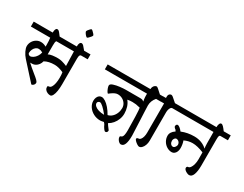

<svg xmlns="http://www.w3.org/2000/svg" viewBox="-111 -1537 2964 2331"><g transform="rotate(30 1371.0 -371.0)"><path d="M256.3 -617.2Q256.3 -649.9 264.6 -665.8Q272.9 -681.6 284.2 -681.6Q298.8 -681.6 309.3 -672.1Q319.8 -662.6 340.3 -634.8L353.5 -617.2H593.8Q593.8 -649.9 602.5 -665.8Q611.3 -681.6 626.5 -681.6Q639.2 -681.6 652.6 -668.7Q666 -655.8 688 -627.4L696.3 -617.2H786.6V-548.3H693.8Q683.1 -548.3 676.5 -536.1Q669.9 -523.9 669.9 -489.7V-130.9Q669.9 -79.6 663.1 -36.4Q656.2 6.8 642.3 32.7Q628.4 58.6 609.4 58.6Q590.8 58.6 571.3 50.5Q551.8 42.5 538.6 26.1Q525.4 9.8 525.4 -14.2Q525.4 -19.5 531.2 -23.7Q537.1 -27.8 543.9 -27.8Q563 -27.8 576.7 -49.3Q590.3 -70.8 597.4 -106.2Q604.5 -141.6 604.5 -182.6Q604.5 -232.9 599.1 -259.8H598.6Q527.3 -291 475.1 -291Q389.6 -291 335.9 -259.8H335Q328.6 -232.4 312.7 -210.7Q296.9 -189 275.1 -176.8Q253.4 -164.6 230.5 -164.6H201.7L250 -121.1Q265.1 -106.9 306.6 -74.2Q349.1 -40.5 368.9 -21Q388.7 -1.5 388.7 14.2Q388.7 30.3 375.5 44.2Q362.3 58.1 346.7 58.1H345.7Q345.2 58.1 342.8 54.9Q340.3 51.8 338.4 49.3L133.3 -177.7Q103.5 -210.9 84.5 -250.7Q65.4 -290.5 65.4 -318.4Q65.4 -351.6 82.3 -381.3Q99.1 -411.1 128.2 -429.2Q157.2 -447.3 191.4 -447.3Q231 -447.3 264.6 -426.8H267.1V-455.1Q267.1 -511.2 261.2 -548.3H-9.8V-617.2ZM470.2 -379.4Q522.5 -379.4 599.1 -346.7L593.8 -548.3H347.7Q339.8 -540.5 337.9 -523.7Q335.9 -506.8 335.9 -481.9V-357.4Q358.4 -369.6 391.8 -374.5Q425.3 -379.4 470.2 -379.4ZM238.8 -357.4Q231 -358.9 222.7 -360.1Q214.4 -361.3 208.5 -361.3Q187.5 -361.3 169.4 -346.9Q151.4 -332.5 140.6 -309.1Q129.9 -285.6 129.9 -259.8Q129.9 -250 138.4 -241.9Q147 -233.9 159.2 -231Q180.2 -231 203.1 -246.1Q226.1 -261.2 243.4 -287.4Q260.7 -313.5 267.1 -344.2Z M700.7 -832Q700.7 -825.7 689.5 -811.3Q678.2 -796.9 665 -784.4Q651.9 -772 647 -772Q640.6 -772 628.9 -783.7Q617.2 -795.4 607.9 -810.1Q598.6 -824.7 598.6 -832Q598.6 -837.9 608.4 -851.8Q618.2 -865.7 629.9 -877Q641.6 -888.2 647 -888.2Q651.9 -888.2 665 -876.7Q678.2 -865.2 689.5 -851.6Q700.7 -837.9 700.7 -832Z M1627 -616.2Q1627 -634.3 1634.3 -649.4Q1641.6 -664.6 1653.8 -673.6Q1666 -682.6 1679.7 -682.6Q1689.5 -682.6 1760.3 -616.2H1815.9V-547.4H1745.6Q1699.7 -494.1 1699.7 -429.2Q1699.7 -410.2 1703.1 -337.6Q1706.5 -265.1 1708 -231.4Q1717.3 -56.2 1717.3 -14.6Q1717.3 62 1701.2 103.8Q1685.1 145.5 1648.9 145.5Q1638.2 145.5 1624.5 134.8Q1610.8 124 1601.1 107.7Q1591.3 91.3 1591.3 75.7Q1591.3 67.9 1594 65.2Q1596.7 62.5 1603.5 60.1Q1613.8 57.1 1621.1 49.8Q1628.4 42.5 1633.8 20Q1639.2 -2.4 1639.2 -45.4Q1639.2 -125 1635.5 -232.7Q1631.8 -340.3 1627 -356.4H1623.5Q1592.8 -364.7 1568.1 -368.2Q1543.5 -371.6 1516.6 -371.6Q1475.1 -371.6 1448.7 -364.3H1447.8Q1475.1 -332.5 1488.8 -288.6Q1502.4 -244.6 1502.4 -198.7Q1502.4 -157.7 1487.5 -118.9Q1472.7 -80.1 1446.8 -49.3Q1420.9 -18.6 1388.2 -1H1387.2Q1394 11.2 1404.3 25.4L1436 67.4Q1439.5 72.3 1439.5 74.2Q1439.5 89.4 1431.4 98.1Q1423.3 106.9 1411.1 106.9Q1400.4 106.9 1384.3 84.7Q1368.2 62.5 1355.5 33.7Q1350.1 26.9 1347.7 23.4Q1339.8 13.7 1338.4 12.2H1335.9L1323.2 14.6Q1312.5 16.6 1303.5 18.1Q1294.4 19.5 1287.1 19.5Q1236.3 19.5 1192.6 -3.4Q1148.9 -26.4 1123 -64.9Q1097.2 -103.5 1097.2 -147.5Q1097.2 -173.3 1105.7 -194.1Q1114.3 -214.8 1129.6 -226.6Q1145 -238.3 1164.6 -238.3Q1188 -238.3 1217.5 -219.2Q1247.1 -200.2 1277.3 -165Q1307.6 -129.9 1333.5 -83.5H1335.9Q1367.2 -90.3 1392.6 -113.8Q1418 -137.2 1432.1 -171.9Q1446.3 -206.5 1446.3 -244.6Q1446.3 -276.9 1429.4 -304.2Q1412.6 -331.5 1383.3 -347.9Q1354 -364.3 1317.4 -364.3Q1282.2 -364.3 1235.8 -330.6L1228 -324.7Q1210 -310.1 1208.5 -310.1Q1202.6 -310.1 1192.4 -326.7Q1182.1 -343.3 1174.3 -365Q1166.5 -386.7 1166.5 -400.9Q1166.5 -422.9 1205.3 -435.8Q1244.1 -448.7 1292.5 -454.1Q1340.8 -459.5 1371.6 -459.5H1577.1Q1610.8 -459.5 1622.1 -443.8H1627Q1620.6 -477.5 1619.6 -499L1618.7 -528.8V-534.7Q1618.7 -540.5 1619.6 -547.4H1027.8V-616.2ZM1295.9 -64.9Q1257.3 -113.8 1225.3 -143.1Q1193.4 -172.4 1176.8 -172.4Q1165 -172.4 1154.8 -163.6Q1144.5 -154.8 1144.5 -142.6Q1144.5 -121.1 1164.1 -103.3Q1183.6 -85.4 1217.5 -75.2Q1251.5 -64.9 1293.5 -64.9Z M1844.2 -617.2V-640.6Q1844.2 -660.2 1855.7 -671.9Q1867.2 -683.6 1882.8 -683.6Q1884.3 -683.1 1892.1 -680.9Q1899.9 -678.7 1912.6 -667.5L1970.2 -617.2H2042.5V-548.3H1971.7Q1961.9 -548.3 1952.9 -537.4Q1943.8 -526.4 1938.2 -507.6Q1932.6 -488.8 1932.6 -466.3V-69.3Q1932.6 -35.2 1921.6 -5.6Q1910.6 23.9 1892.8 41.3Q1875 58.6 1855.5 58.6Q1845.2 58.6 1826.2 46.4Q1807.1 34.2 1792 18.6Q1776.9 2.9 1776.9 -6.8Q1776.9 -14.2 1784.2 -19Q1791.5 -23.9 1799.8 -23.9Q1817.4 -23.9 1830.3 -39.3Q1843.3 -54.7 1850.3 -80.8Q1857.4 -106.9 1857.4 -138.2V-548.3H1800.8V-617.2Z M2552.2 -617.2Q2552.2 -646.5 2560.5 -665Q2568.8 -683.6 2583.5 -683.6Q2597.2 -683.6 2614 -666Q2630.9 -648.4 2653.8 -617.2H2752.4V-548.3H2646.5Q2636.2 -548.3 2631.3 -535.9Q2626.5 -523.4 2626.5 -485.4V-121.1Q2626.5 -41.5 2608.6 6.1Q2590.8 53.7 2554.2 53.7Q2542 53.7 2523.2 45.4Q2504.4 37.1 2490.5 24.2Q2476.6 11.2 2476.6 -2Q2476.6 -12.7 2481.7 -19.3Q2486.8 -25.9 2494.6 -25.9Q2512.2 -25.9 2527.1 -45.9Q2542 -65.9 2550.5 -99.1Q2559.1 -132.3 2559.1 -169.4L2558.6 -223.6Q2558.1 -238.3 2558.1 -267.1Q2466.3 -304.2 2402.3 -304.2Q2340.8 -304.2 2285.6 -276.9H2285.2Q2292.5 -261.2 2297.6 -233.4Q2302.7 -205.6 2302.7 -177.7Q2302.7 -151.4 2293.9 -129.4Q2285.2 -107.4 2269 -94.5Q2252.9 -81.5 2231.9 -81.5Q2194.8 -81.5 2161.9 -102.1Q2128.9 -122.6 2109.1 -157.2Q2089.4 -191.9 2089.4 -231Q2089.4 -283.7 2148.4 -322.8H2148.9L2136.2 -342.8Q2123.5 -350.1 2116.5 -359.6Q2109.4 -369.1 2109.4 -374.5Q2109.4 -388.2 2115.7 -397Q2122.1 -405.8 2132.8 -405.8Q2144.5 -405.8 2163.3 -391.4Q2182.1 -377 2200.7 -352.5H2202.1Q2280.8 -385.7 2377.4 -385.7Q2431.6 -385.7 2477.8 -368.2Q2523.9 -350.6 2557.1 -318.4Q2552.2 -341.8 2551.3 -390.4Q2550.3 -439 2550.3 -548.3H2022.9V-617.2ZM2201.7 -252.4Q2193.8 -252.4 2185.5 -245.6Q2177.2 -238.8 2171.9 -227.5Q2166.5 -216.3 2166.5 -204.1Q2166.5 -179.7 2179.7 -162.8Q2192.9 -146 2213.9 -146Q2222.7 -146 2232.2 -154.3Q2241.7 -162.6 2248 -174.8Q2254.4 -187 2254.4 -198.2Q2254.4 -211.9 2247.3 -224.6Q2240.2 -237.3 2228 -244.9Q2215.8 -252.4 2201.7 -252.4Z"/></g></svg>

Font: Dekko
Style: Regular
Weight: 400
Designer: Multiple
Foundry: Sorkin Type
Version: Version 2.001